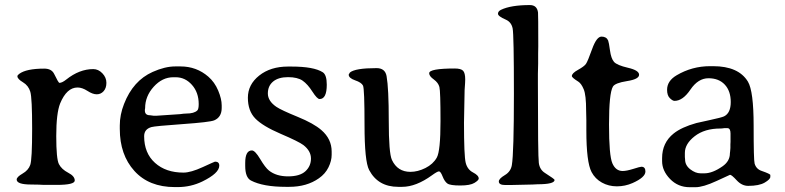

<svg xmlns="http://www.w3.org/2000/svg" viewBox="-20 -741 3147 770"><path d="M207.5 0.5H155.8L135.3 -0.5L105 -1Q46.9 -1 46.9 -21Q46.9 -31.2 70.3 -44.7Q93.8 -58.1 101.3 -79.6Q108.9 -101.1 108.9 -224.4Q108.9 -347.7 101.6 -372.8Q94.2 -397.9 72 -411.1Q49.8 -424.3 49.8 -435.1Q49.8 -439.5 57.1 -444.8Q85.4 -465.8 157.7 -465.8Q187 -465.8 197.3 -444.3Q214.4 -408.7 218.3 -408.7Q229 -408.7 245.6 -421.9Q298.3 -463.9 354 -463.9Q374.5 -463.9 390.6 -447Q406.7 -430.2 406.7 -408.9Q406.7 -387.7 395.5 -375.2Q384.3 -362.8 367.9 -362.8Q351.6 -362.8 330.6 -376.5Q309.6 -390.1 291 -390.1Q247.6 -390.1 221.2 -326.2Q205.6 -287.1 205.6 -195.3Q205.6 -103.5 216.3 -82.8Q227.1 -62 253.4 -48.3Q279.8 -34.7 279.8 -17.1Q279.8 0.5 207.5 0.5Z M595.7 -276.9H608.4L701.7 -283.2Q718.8 -285.6 726.6 -285.6Q758.8 -285.6 771.5 -298.3Q776.9 -303.7 776.9 -323.7Q776.9 -370.1 749.8 -400.6Q722.7 -431.2 684.6 -431.2H674.8Q630.9 -431.2 596.4 -393.1Q562 -355 562 -307.1L561 -300.8V-297.9Q561 -278.8 581.5 -278.8Q591.3 -276.9 595.7 -276.9ZM558.1 -194.8Q558.1 -127 601.6 -87.9Q645 -48.8 715.8 -48.8Q745.1 -48.8 793 -70.8Q840.8 -92.8 842.3 -92.8Q859.4 -92.8 859.4 -76.7Q859.4 -46.4 791.5 -13.2Q745.1 9.3 692.4 9.3H681.2Q577.6 9.3 519 -55.4Q460.4 -120.1 460.4 -224.1V-235.4Q460.4 -236.3 460.4 -237.8Q460.4 -280.8 477.5 -324.2Q513.7 -417.5 592.3 -452.6Q641.6 -474.6 682.6 -474.6H704.1Q768.1 -474.6 815.4 -433.6Q840.8 -411.6 855 -377.9Q869.1 -344.2 869.1 -318.4V-308.1Q869.1 -271 838.9 -258.3Q821.3 -251 711.2 -243.2Q601.1 -235.4 587.4 -231.4Q558.1 -223.1 558.1 -194.8Z M1310.1 -133.3V-120.1Q1310.1 -96.2 1297.4 -70.1Q1284.7 -43.9 1258.8 -25.9Q1210.4 8.3 1139.6 8.3H1126.5Q1034.7 8.3 986.3 -17.1Q963.4 -29.3 963.4 -75.7V-87.4Q963.4 -137.7 990.2 -137.7Q1002.9 -137.7 1023.4 -103.3Q1043.9 -68.8 1058.6 -57.1Q1087.9 -33.7 1135.3 -33.7Q1182.6 -33.7 1204.8 -54.2Q1227.1 -74.7 1227.1 -105.2Q1227.1 -135.7 1196.8 -159.2Q1178.2 -173.3 1105.7 -204.3Q1033.2 -235.4 1003.7 -265.9Q974.1 -296.4 974.1 -349.1Q974.1 -401.9 1019.5 -438Q1064.9 -474.1 1134.8 -474.1H1147.9Q1238.8 -474.1 1274.4 -451.2Q1290.5 -440.9 1290.5 -401.4Q1290.5 -343.8 1261.7 -343.8Q1252 -343.8 1232.9 -373.5Q1213.9 -403.3 1193.6 -417.5Q1173.3 -431.6 1135 -431.6Q1096.7 -431.6 1075.4 -414.1Q1054.2 -396.5 1054.2 -366.2Q1054.2 -335.9 1088.4 -312.5Q1107.9 -299.3 1173.1 -272.7Q1238.3 -246.1 1269 -219.2Q1310.1 -183.6 1310.1 -133.3Z M1899.9 -24.9Q1899.9 -18.1 1882.8 -7.6Q1865.7 2.9 1825.7 2.9Q1785.6 2.9 1774.4 -4.9Q1763.2 -12.7 1755.1 -33.2Q1747.1 -53.7 1740.5 -53.7Q1733.9 -53.7 1712.4 -38.1Q1648.4 8.3 1592.8 8.3Q1592.3 8.3 1591.8 8.3H1577.1Q1496.1 8.3 1460.4 -59.1Q1441.9 -94.2 1441.9 -239.7Q1441.9 -385.3 1435.8 -397.7Q1429.7 -410.2 1404.1 -418.9Q1378.4 -427.7 1378.4 -441.9L1383.3 -450.2Q1404.3 -467.8 1490.2 -467.8Q1524.4 -467.8 1530.3 -436Q1539.1 -387.2 1539.1 -256.8Q1539.1 -127 1551.8 -99.6Q1574.2 -51.8 1626 -51.8Q1655.3 -51.8 1686 -67.1Q1716.8 -82.5 1731.7 -108.9Q1746.6 -135.3 1746.6 -255.1Q1746.6 -375 1742.2 -392.1Q1737.8 -409.2 1719.7 -422.4Q1701.2 -435.5 1701.2 -447.3Q1701.2 -466.3 1803.7 -466.3Q1828.6 -466.3 1837.2 -457.3Q1845.7 -448.2 1845.7 -422.4L1845.2 -408.2L1843.3 -379.9L1840.8 -249Q1840.8 -115.2 1847.7 -88.1Q1854.5 -61 1877.2 -49.3Q1899.9 -37.6 1899.9 -24.9Z M2008.8 -662.1Q1977.1 -675.8 1977.1 -685.8Q1977.1 -695.8 1989.3 -701.7Q2028.8 -720.7 2105 -720.7Q2133.8 -720.7 2137.7 -690.9Q2138.7 -684.1 2138.7 -556.2L2138.2 -525.9V-485.4L2137.2 -445.3V-404.8Q2137.2 -114.7 2140.9 -87.6Q2144.5 -60.5 2165.5 -47.4Q2204.1 -22.9 2204.1 -19.5Q2204.1 -2 2135.7 -2L2116.2 -1L2026.9 1H2006.3Q1980.5 1 1980.5 -13.2Q1980.5 -24.4 2004.4 -38.6Q2028.3 -52.7 2032.7 -78.6Q2041 -128.4 2041 -365Q2041 -601.6 2035.9 -627Q2030.8 -652.3 2008.8 -662.1Z M2273.4 -436Q2273.4 -447.3 2298.1 -460.9Q2322.8 -474.6 2329.8 -484.6Q2336.9 -494.6 2354.7 -544.4Q2372.6 -594.2 2392.3 -594.2Q2412.1 -594.2 2418.9 -578.6Q2421.9 -571.3 2426.3 -538.8Q2430.7 -506.3 2442.4 -492.9Q2454.1 -479.5 2498.5 -469.2Q2543 -459 2543 -441.2Q2543 -423.3 2494.6 -415.8Q2446.3 -408.2 2438 -393.6Q2422.4 -366.7 2422.4 -241.9Q2422.4 -117.2 2435.8 -86.2Q2449.2 -55.2 2477.1 -55.2Q2492.7 -55.2 2519.8 -63.7Q2546.9 -72.3 2552.2 -72.3Q2568.4 -72.3 2568.4 -53.2Q2568.4 -29.8 2516.6 -6.8Q2486.8 6.3 2453.9 6.3Q2420.9 6.3 2393.8 -8.8Q2366.7 -23.9 2352.5 -50.8Q2331.5 -90.3 2331.5 -218.3V-258.8L2330.6 -297.9Q2330.6 -359.9 2321 -382.8Q2311.5 -405.8 2299.3 -413.6Q2273.4 -429.7 2273.4 -436Z M2869.1 -225.6Q2805.7 -225.6 2766.1 -194.8Q2726.6 -164.1 2726.6 -127.9V-111.3Q2727.5 -105.5 2727.5 -101.6Q2727.5 -78.1 2748.3 -62Q2769 -45.9 2789.6 -45.9H2805.2Q2837.4 -45.9 2877.9 -74.2Q2907.2 -94.7 2907.2 -126Q2908.2 -131.8 2908.2 -134.8L2909.2 -147.5V-162.6L2909.7 -171.9V-205.6Q2909.7 -227.1 2897 -227.1H2884.8Q2876 -225.6 2869.1 -225.6ZM2827.6 -475.6H2839.8Q2941.9 -475.6 2979.5 -413.6Q3002.4 -375.5 3002.4 -236.8Q3002.4 -98.1 3006.3 -85Q3012.7 -63 3034.2 -55.7Q3069.3 -43.5 3069.3 -39.1V-31.7Q3069.3 -22 3046.9 -8.8Q3024.4 4.4 2980.5 4.4Q2955.1 4.4 2934.6 -17.8Q2914.1 -40 2907.7 -40Q2907.2 -40 2853.5 -15.1Q2799.8 9.8 2769 9.8H2746.1Q2699.2 9.8 2667.2 -23.2Q2635.3 -56.2 2635.3 -94.7V-106.9Q2635.3 -168.5 2681.6 -205.6Q2713.4 -231 2772.9 -247.6Q2779.8 -249.5 2826.7 -259.5Q2873.5 -269.5 2883.8 -274.4Q2910.6 -287.6 2910.6 -331.8Q2910.6 -376 2886.7 -401.6Q2862.8 -427.2 2821.3 -427.2Q2779.8 -427.2 2749 -381.8Q2718.3 -336.4 2685.1 -336.4Q2677.7 -336.4 2666.5 -347.2Q2655.3 -357.9 2655.3 -380.9Q2655.3 -416.5 2693.4 -439Q2755.4 -475.6 2827.6 -475.6Z"/></svg>

Font: Averia Serif Libre Light
Style: Regular
Weight: 300
Version: Version 1.002